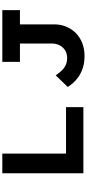

<svg xmlns="http://www.w3.org/2000/svg" viewBox="434 -1174 750 1658"><g transform="rotate(-90 809.0 -345.0)"><path d="M141.7 0V-700H311.7V-149.9H712.6V0ZM1153.9 10Q1096.3 10 1051.3 -4.9Q1006.2 -19.9 973.7 -42.8Q941.3 -65.7 920.1 -90.5Q899 -115.3 886.9 -134.9L987.1 -238.7Q999.2 -221.9 1013.1 -204.5Q1027.1 -187.1 1044.6 -172.2Q1062.2 -157.4 1084.6 -148.8Q1107 -140.2 1135.6 -140.2Q1175.1 -140.2 1203 -157.6Q1230.8 -174.9 1246.5 -204.8Q1262.1 -234.7 1262.1 -270.8V-547.8H1103.5V-700H1550.5V-547.8H1427.5V-251Q1427.5 -196.6 1408.1 -149Q1388.8 -101.4 1352.7 -65.6Q1316.6 -29.7 1266.4 -9.9Q1216.2 10 1153.9 10Z"/></g></svg>

Font: Lexend Mega
Style: Regular
Weight: 400
Designer: Bonnie Shaver-Troup, Thomas Jockin
Foundry: Lexend
Version: Version 1.007